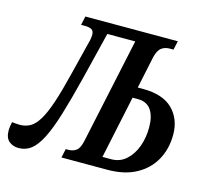

<svg xmlns="http://www.w3.org/2000/svg" viewBox="-139 -834 1039 963"><g transform="rotate(15 380.5 -352.0)"><path d="M36 10Q5 10 -15 -7.5Q-35 -25 -35 -63Q-35 -83 -29 -107Q-19 -106 -9 -105Q1 -104 11 -104Q42 -104 66 -118Q90 -132 111 -167Q132 -202 152.5 -263.5Q173 -325 196 -419L243 -607Q246 -623 246 -634Q246 -655 233 -661.5Q220 -668 200 -668H179L189 -714H669L659 -668H639Q615 -668 597 -655Q579 -642 570 -604L535 -438H562Q666 -438 717 -387Q768 -336 768 -255Q768 -182 736.5 -124.5Q705 -67 644 -33.5Q583 0 494 0H256L266 -46H280Q304 -46 321 -59Q338 -72 346 -111L463 -658H318L258 -414Q228 -294 203 -212.5Q178 -131 153 -82Q128 -33 100 -11.5Q72 10 36 10ZM551 -382H523L454 -56H499Q544 -56 576 -84.5Q608 -113 625 -159Q642 -205 642 -259Q642 -317 619.5 -349.5Q597 -382 551 -382Z"/></g></svg>

Font: Noto Serif ExtraCondensed SemiBold
Style: Italic
Weight: 600
Width: 2
Italic angle: -12°
Designer: Monotype Design Team
Foundry: Monotype Imaging Inc.
Version: Version 2.013